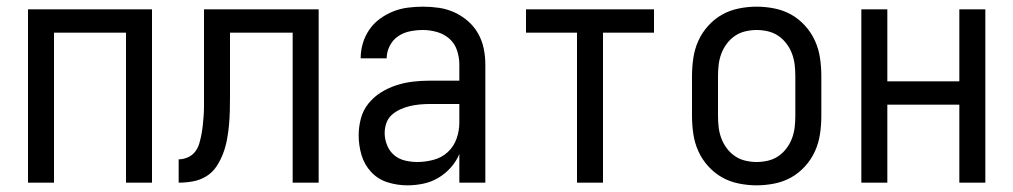

<svg xmlns="http://www.w3.org/2000/svg" viewBox="-20 -548 3040 576"><path d="M64 0V-520H436V0H358V-450H142V0Z M516 0V-70Q530 -70 543.5 -76Q557 -82 565.5 -93Q574 -104 578 -118Q582 -132 584.5 -145.5Q587 -159 588.5 -173Q590 -187 591 -201.5Q592 -216 592 -230Q592 -244 592 -258V-520H936V0H858V-450H670V-260Q670 -238 669.5 -216.5Q669 -195 667 -173Q665 -151 661 -129.5Q657 -108 649.5 -88Q642 -68 630 -49.5Q618 -31 599.5 -19.5Q581 -8 559.5 -4Q538 0 516 0Z M1202 8Q1172 8 1143 -1Q1114 -10 1093.5 -32Q1073 -54 1064.5 -83Q1056 -112 1056 -142Q1056 -167 1062.5 -192Q1069 -217 1085 -237Q1101 -257 1122.5 -270.5Q1144 -284 1168.5 -292Q1193 -300 1218 -303Q1243 -306 1269 -306H1358V-355Q1358 -376 1351 -397Q1344 -418 1328 -432Q1312 -446 1291 -452Q1270 -458 1249 -458Q1229 -458 1209.5 -454Q1190 -450 1174 -439Q1158 -428 1149 -410Q1140 -392 1140 -373H1062Q1062 -396 1068.5 -418Q1075 -440 1088 -459Q1101 -478 1119.5 -491.5Q1138 -505 1159 -513.5Q1180 -522 1203 -525Q1226 -528 1249 -528Q1273 -528 1297 -524.5Q1321 -521 1343 -511Q1365 -501 1383.5 -485Q1402 -469 1414 -448Q1426 -427 1431 -403Q1436 -379 1436 -355V0H1358V-86Q1349 -64 1332.5 -45.5Q1316 -27 1295 -14.5Q1274 -2 1250 3Q1226 8 1202 8ZM1232 -62Q1256 -62 1280.5 -68.5Q1305 -75 1323 -91.5Q1341 -108 1349.5 -131.5Q1358 -155 1358 -180V-236H1269Q1254 -236 1238.5 -234.5Q1223 -233 1208.5 -229.5Q1194 -226 1180 -219.5Q1166 -213 1155 -203Q1144 -193 1139 -178.5Q1134 -164 1134 -149Q1134 -131 1141 -113Q1148 -95 1162 -83Q1176 -71 1194.5 -66.5Q1213 -62 1232 -62Z M1711 0V-450H1558V-520H1942V-450H1789V0Z M2250 8Q2223 8 2196 2.5Q2169 -3 2146 -16Q2123 -29 2104.5 -49.5Q2086 -70 2075 -94.5Q2064 -119 2060 -146Q2056 -173 2056 -200V-320Q2056 -347 2060 -374Q2064 -401 2075 -425.5Q2086 -450 2104.5 -470.5Q2123 -491 2146 -504Q2169 -517 2196 -522.5Q2223 -528 2250 -528Q2277 -528 2304 -522.5Q2331 -517 2354 -504Q2377 -491 2395.5 -470.5Q2414 -450 2425 -425.5Q2436 -401 2440 -374Q2444 -347 2444 -320V-200Q2444 -173 2440 -146Q2436 -119 2425 -94.5Q2414 -70 2395.5 -49.5Q2377 -29 2354 -16Q2331 -3 2304 2.5Q2277 8 2250 8ZM2250 -62Q2267 -62 2284 -66Q2301 -70 2315 -79.5Q2329 -89 2339.5 -103Q2350 -117 2356 -133Q2362 -149 2364 -166Q2366 -183 2366 -200V-320Q2366 -337 2364 -354Q2362 -371 2356 -387Q2350 -403 2339.5 -417Q2329 -431 2315 -440.5Q2301 -450 2284 -454Q2267 -458 2250 -458Q2233 -458 2216 -454Q2199 -450 2185 -440.5Q2171 -431 2160.5 -417Q2150 -403 2144 -387Q2138 -371 2136 -354Q2134 -337 2134 -320V-200Q2134 -183 2136 -166Q2138 -149 2144 -133Q2150 -117 2160.5 -103Q2171 -89 2185 -79.5Q2199 -70 2216 -66Q2233 -62 2250 -62Z M2564 0V-520H2642V-304H2858V-520H2936V0H2858V-234H2642V0Z"/></svg>

Font: Iosevka NFM
Style: Regular
Weight: 400
Monospace: yes
Designer: Belleve Invis
Foundry: Belleve Invis
Version: Version 29.0.4; ttfautohint (v1.8.4);Nerd Fonts 3.3.0